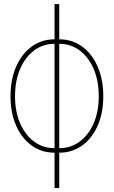

<svg xmlns="http://www.w3.org/2000/svg" viewBox="-20 -748 565 954"><path d="M251 186.5V10.7Q187 10.7 137.5 -24.9Q87.9 -60.5 60.1 -123.8Q32.2 -187 32.2 -269.5Q32.2 -353 60.1 -416.7Q87.9 -480.5 137.5 -516.6Q187 -552.7 251 -552.7V-727.5H274.4V-552.7Q338.9 -552.7 388.2 -516.6Q437.5 -480.5 465.3 -416.7Q493.2 -353 493.2 -269.5Q493.2 -187 465.3 -123.8Q437.5 -60.5 388.2 -24.9Q338.9 10.7 274.4 10.7V186.5ZM274.4 -11.7Q332 -11.7 376.2 -44.7Q420.4 -77.6 445.6 -135.7Q470.7 -193.8 470.7 -269.5Q470.7 -346.2 445.6 -405Q420.4 -463.9 376.2 -497.1Q332 -530.3 274.4 -530.3ZM251 -11.7V-530.3Q193.4 -530.3 149.2 -497.1Q105 -463.9 79.8 -405Q54.7 -346.2 54.7 -269.5Q54.7 -193.8 79.8 -135.7Q105 -77.6 149.2 -44.7Q193.4 -11.7 251 -11.7Z"/></svg>

Font: Inter Display Thin
Style: Regular
Weight: 100
Designer: Rasmus Andersson
Foundry: rsms
Version: Version 4.000;git-a52131595